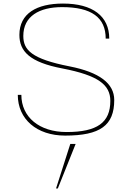

<svg xmlns="http://www.w3.org/2000/svg" viewBox="-20 -752 740 1079"><path d="M80 -219C80 -82 187 10 346 10C543 10 622 -47 622 -190C622 -283 539 -346 371 -379C156 -421 111 -472 111 -550C111 -661 201 -712 329 -712C494 -712 574 -654 574 -535H594C594 -661 501 -732 334 -732C186 -732 89 -676 89 -556C89 -464 146 -402 332 -367C533 -328 600 -275 600 -185C600 -63 526 -10 354 -10C201 -10 100 -94 100 -219ZM405 57H375L295 307H305Z"/></svg>

Font: Perun Thin
Style: Regular
Weight: 100
Foundry: Copyright (c) Stefan Peev, Context Ltd, 2016
Version: Version 1.089